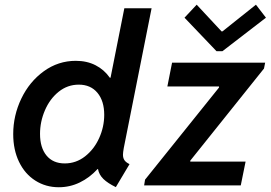

<svg xmlns="http://www.w3.org/2000/svg" viewBox="-20 -787 1149 815"><path d="M396 -69.3H394Q360.4 -32.7 318.6 -12.5Q276.9 7.8 229.5 7.8Q174.3 7.8 130.1 -20.3Q85.9 -48.3 61 -99.6Q36.1 -150.9 36.1 -217.8Q36.1 -296.9 70.6 -368.7Q105 -440.4 166 -484.6Q227.1 -528.8 301.8 -528.8Q349.1 -528.8 385.7 -510Q422.4 -491.2 446.3 -457H449.2L507.8 -752H623.5L505.4 -158.7Q502 -139.2 502 -130.4Q502 -116.2 508.3 -106.9Q514.6 -97.7 529.8 -90.3L471.7 7.3Q437.5 -9.3 418.9 -27.3Q400.4 -45.4 396 -69.3ZM422.4 -299.8Q422.4 -358.4 393.6 -393.1Q364.7 -427.7 314.5 -427.7Q266.6 -427.7 229 -397.5Q191.4 -367.2 170.7 -318.8Q149.9 -270.5 149.9 -218.8Q149.9 -160.2 177.5 -126.7Q205.1 -93.3 254.9 -93.3Q302.7 -93.3 341.1 -123.3Q379.4 -153.3 400.9 -200.9Q422.4 -248.5 422.4 -299.8ZM595.7 -24.4 909.7 -415.5V-419.9H690.4L710.4 -521H1105.5L1100.6 -496.1L787.6 -105V-101.1H1022.5L1002 0H591.8ZM763.2 -711.9 814.9 -767.1 920.4 -653.8H924.3L1066.4 -767.1L1108.9 -711.9L924.3 -569.8H898.9Z"/></svg>

Font: Reddit Sans Fudge SmBold Italic
Style: Regular
Weight: 600
Italic angle: -11.25°
Designer: Stephen Hutchings
Version: Version 1.013